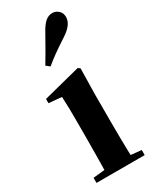

<svg xmlns="http://www.w3.org/2000/svg" viewBox="-220 -922 793 980"><g transform="rotate(-30 177.0 -432.0)"><path d="M38 0V-30L144 -41H214L322 -30V0ZM105 0Q106 -26 106.5 -68Q107 -110 107.5 -156Q108 -202 108 -236V-313Q108 -363 107.5 -398Q107 -433 105 -468L29 -475V-500L248 -556L260 -547L257 -390V-236Q257 -202 257.5 -156Q258 -110 259 -68Q260 -26 261 0ZM111 -649Q129 -679 148.5 -712.5Q168 -746 198 -800Q217 -834 235 -849Q253 -864 276 -864Q295 -864 311 -850Q327 -836 327 -811Q327 -790 312 -769Q297 -748 263 -726Q215 -695 185.5 -673.5Q156 -652 132 -632Z"/></g></svg>

Font: Noto Serif SC ExtraLight ExtraBold
Style: Regular
Weight: 800
Version: Version 2.002-H1;hotconv 1.1.0;makeotfexe 2.6.0